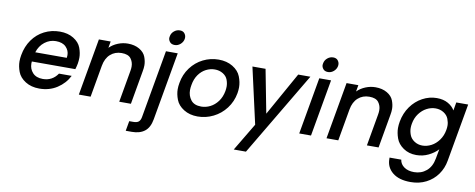

<svg xmlns="http://www.w3.org/2000/svg" viewBox="-80 -1164 4524 1830"><g transform="rotate(10 2181.5 -249.0)"><path d="M631 -289Q625 -258 617 -233H196Q195 -223 195 -213Q195 -161 229 -124Q263 -87 327 -87Q419 -87 471 -164H594Q556 -88 481.5 -39.5Q407 9 310 9Q231 9 175 -26.5Q119 -62 99.5 -114Q80 -166 80 -214Q80 -243 86 -276Q101 -361 146.5 -425.5Q192 -490 261 -525Q330 -560 411 -560Q489 -560 544 -526Q599 -492 617.5 -442Q636 -392 636 -347Q636 -319 631 -289ZM518 -325Q520 -338 520 -351Q520 -396 487 -430Q454 -464 389 -464Q330 -464 281.5 -426.5Q233 -389 213 -325Z M1069 -560Q1134 -560 1180.5 -533Q1227 -506 1243 -464Q1259 -422 1259 -383Q1259 -356 1253 -325L1196 0H1083L1137 -308Q1141 -330 1141 -350Q1141 -394 1115.5 -427.5Q1090 -461 1026 -461Q962 -461 917.5 -421.5Q873 -382 860 -308L806 0H692L789 -551H903L892 -488Q926 -522 973 -541Q1020 -560 1069 -560Z M1509 -624Q1478 -624 1462.5 -642.5Q1447 -661 1447 -682Q1447 -689 1449 -697Q1454 -728 1479 -749Q1504 -770 1535 -770Q1565 -770 1580 -751.5Q1595 -733 1595 -711Q1595 -704 1594 -697Q1588 -666 1563.5 -645Q1539 -624 1509 -624ZM1436 108Q1422 189 1375 225.5Q1328 262 1251 262H1192L1209 166H1248Q1283 166 1299.5 152.5Q1316 139 1322 108L1438 -551H1552Z M1842 9Q1764 9 1707.5 -26.5Q1651 -62 1631 -114.5Q1611 -167 1611 -214Q1611 -244 1617 -276Q1631 -360 1679.5 -425Q1728 -490 1798.5 -525Q1869 -560 1948 -560Q2027 -560 2084.5 -525Q2142 -490 2163 -436.5Q2184 -383 2184 -333Q2184 -306 2179 -276Q2164 -192 2114.5 -127Q2065 -62 1993 -26.5Q1921 9 1842 9ZM1860 -90Q1904 -90 1946 -111Q1988 -132 2019.5 -174Q2051 -216 2062 -276Q2066 -300 2066 -320Q2066 -352 2053.5 -385.5Q2041 -419 2006.5 -440Q1972 -461 1928 -461Q1884 -461 1843 -440Q1802 -419 1772.5 -377.5Q1743 -336 1733 -276Q1728 -249 1728 -226Q1728 -172 1759.5 -131Q1791 -90 1860 -90Z M2836 -551 2355 259H2237L2397 -9L2275 -551H2402L2483 -131L2718 -551Z M2993 -624Q2962 -624 2946.5 -642.5Q2931 -661 2931 -682Q2931 -689 2933 -697Q2938 -728 2963 -749Q2988 -770 3019 -770Q3049 -770 3064 -751.5Q3079 -733 3079 -711Q3079 -704 3078 -697Q3072 -666 3047.5 -645Q3023 -624 2993 -624ZM3036 -551 2939 0H2825L2922 -551Z M3466 -560Q3531 -560 3577.5 -533Q3624 -506 3640 -464Q3656 -422 3656 -383Q3656 -356 3650 -325L3593 0H3480L3534 -308Q3538 -330 3538 -350Q3538 -394 3512.5 -427.5Q3487 -461 3423 -461Q3359 -461 3314.5 -421.5Q3270 -382 3257 -308L3203 0H3089L3186 -551H3300L3289 -488Q3323 -522 3370 -541Q3417 -560 3466 -560Z M4059 -560Q4123 -560 4168 -534.5Q4213 -509 4234 -471L4248 -551H4363L4264 9Q4251 85 4208.5 144.5Q4166 204 4099.5 238Q4033 272 3949 272Q3837 272 3775 221.5Q3713 171 3713 90Q3713 83 3713 77H3826Q3832 120 3869.5 146.5Q3907 173 3966 173Q4035 173 4085 131Q4135 89 4149 9L4166 -83Q4130 -44 4075.5 -17.5Q4021 9 3958 9Q3886 9 3833 -27.5Q3780 -64 3761.5 -116.5Q3743 -169 3743 -215Q3743 -245 3749 -278Q3764 -361 3809.5 -425Q3855 -489 3921 -524.5Q3987 -560 4059 -560ZM4200 -276Q4204 -298 4204 -318Q4204 -349 4191 -383Q4178 -417 4143.5 -439Q4109 -461 4065 -461Q4021 -461 3979.5 -439.5Q3938 -418 3907 -376.5Q3876 -335 3866 -278Q3862 -256 3862 -236Q3862 -204 3875 -169.5Q3888 -135 3922.5 -112.5Q3957 -90 4000 -90Q4044 -90 4086 -112Q4128 -134 4159 -176.5Q4190 -219 4200 -276Z"/></g></svg>

Font: Fz Poppins Med
Style: Italic
Weight: 500
Italic angle: -10°
Designer: Ninad Kale (Devanagari), Jonny Pinhorn (Latin)
Foundry: Indian Type Foundry
Version: Vit hóa bi Vntype.Com & FontZin.Com